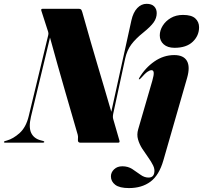

<svg xmlns="http://www.w3.org/2000/svg" viewBox="-74 -746 1060 1004"><path d="M88 -136Q75 -81 89 -51.2Q103 -21.5 139.5 -12L151 -9Q157.5 -7.5 157.5 -4Q157.5 0 150.5 0H-47.5Q-53.5 0 -53.5 -3.5Q-53.5 -6.5 -47.5 -8.5L-38.5 -11Q-4.5 -20.5 28.8 -50.5Q62 -80.5 76 -138L178.5 -563.5Q180.5 -572 177.5 -580.8Q174.5 -589.5 172 -597.5L142.5 -689Q138.5 -700 148.5 -700H337.5Q343.5 -700 348 -697.8Q352.5 -695.5 356 -683.5Q381.5 -592.5 401 -525.2Q420.5 -458 437.2 -401.8Q454 -345.5 470.8 -288.5Q487.5 -231.5 508 -161.5L613 -639Q622.5 -681.5 643.8 -703.8Q665 -726 692.5 -726Q719 -726 732.2 -712.5Q745.5 -699 745.5 -677.5Q745.5 -651.5 729.5 -629Q713.5 -606.5 675 -575.5Q635 -543.5 612.5 -513.2Q590 -483 580.5 -440L518.5 -153.5Q514.5 -134.5 518 -123.5L550.5 -11Q553.5 0 544.5 0H345.5Q332 0 333.5 -16Q334.5 -26 334 -31.2Q333.5 -36.5 332.5 -41Q321 -81.5 303.8 -140.2Q286.5 -199 266.8 -267.8Q247 -336.5 226.5 -409Q206 -481.5 187.5 -549.5ZM838.5 -496Q802.5 -496 782 -514.2Q761.5 -532.5 761.5 -561Q761.5 -587 776.8 -611.5Q792 -636 819.2 -652Q846.5 -668 883 -668Q927.5 -668 947.2 -649.8Q967 -631.5 967 -603.5Q967 -559.5 934 -527.8Q901 -496 838.5 -496ZM904.5 -339 780.5 92Q758 170.5 712.8 204Q667.5 237.5 600.5 237.5Q551 237.5 528.5 220.2Q506 203 506 176Q506 155.5 522.5 139.5Q539 123.5 566 123.5Q595.5 123.5 618 138.2Q640.5 153 660.8 167.8Q681 182.5 702.5 182.5Q728 182.5 732.5 158.5Q736.5 139 726.5 118.8Q716.5 98.5 700.8 76.8Q685 55 670 31.8Q655 8.5 647.8 -16.8Q640.5 -42 648.5 -69.5L722.5 -324Q731 -353.5 729.8 -366.2Q728.5 -379 718.5 -379Q709 -379 696.8 -370.5Q684.5 -362 662.5 -337Q656.5 -331 653.5 -331Q650 -331 654.5 -339Q685 -391 733.2 -424.5Q781.5 -458 837 -458Q886 -458 903.5 -427.5Q921 -397 904.5 -339Z"/></svg>

Font: Fraunces 144pt Black
Style: Italic
Weight: 900
Italic angle: -16°
Version: Version 1.000;[0bf87f6ff]